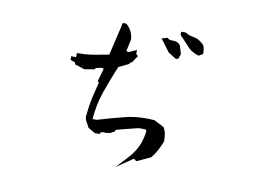

<svg xmlns="http://www.w3.org/2000/svg" viewBox="-71 -796 1143 854"><g transform="rotate(10 500.0 -369.0)"><path d="M405.3 -180.7H383.8H381.8L350.6 -198.2Q342.8 -212.9 336.4 -224.1Q330.1 -235.4 330.1 -247.1Q330.1 -252 331.1 -256.8Q335 -298.3 343.5 -335.2Q352.1 -372.1 360.8 -407.2H355.5V-415L371.1 -469.7L360.4 -471.7L334 -466.3V-460.4L286.6 -452.1L241.2 -466.8V-472.7V-474.1L218.8 -482.9V-499H241.2V-517.6H249Q286.6 -517.6 319.6 -523.7Q352.5 -529.8 384.3 -535.2L419.4 -684.6H425.8H434.6Q439.5 -680.2 442.4 -677.7Q458 -661.6 464.4 -640.1Q467.8 -628.9 467.8 -618.2V-617.2L456.1 -563L460 -563.5L468.8 -562L502 -577.6V-565.4V-559.1L511.2 -551.3L489.3 -518.6L480.5 -516.6V-515.6V-510.7L433.6 -488.3Q408.2 -428.2 386.2 -365.2Q365.7 -305.2 360.8 -240.2H379.9Q438 -257.8 497.6 -272.9Q542 -284.7 592.8 -284.7Q611.8 -284.7 632.8 -283.2L678.7 -259.8Q687 -243.7 689.5 -228Q691.4 -213.4 691.4 -198.2V-196.8Q671.4 -147.5 651.9 -124Q649.9 -121.1 646.5 -117.7L585 -89.4L572.8 -98.6L497.6 -47.4L545.9 -99.1Q573.2 -128.4 587.6 -160.2Q602.1 -191.9 606 -230L601.1 -236.3H570.3L482.9 -214.4L471.2 -210.4L464.8 -200.2L454.1 -197.8V-193.4L423.8 -189.5V-191.9L405.3 -188ZM367.2 -407.2ZM647 -646H655.3Q673.8 -646 685.5 -631.8L686.5 -630.9L697.8 -592.3L689 -569.3H677.2L643.1 -590.8L601.1 -647L627 -654.3L630.4 -651.4Q636.2 -646 647 -646ZM681.6 -679.7V-691.4H702.6Q712.4 -685.1 721.2 -682.1Q730 -679.2 739.3 -677.7Q762.2 -674.3 780.3 -657.2L783.7 -654.8Q791 -647.5 793 -636Q794.9 -624.5 794.9 -615.2V-610.8L776.9 -600.1Q764.2 -603 754.4 -608.4Q732.4 -619.6 718.8 -637.7L681.6 -676.8Z"/></g></svg>

Font: Bakudai
Style: Bold
Weight: 700
Version: Version 1.48